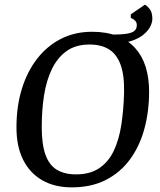

<svg xmlns="http://www.w3.org/2000/svg" viewBox="-20 -797 692 828"><path d="M289 11Q216 11 162.5 -19.5Q109 -50 80 -107.5Q51 -165 51 -248Q51 -338 74 -413Q97 -488 140 -543.5Q183 -599 243 -629.5Q303 -660 377 -660Q440 -660 486.5 -641.5Q533 -623 563.5 -589Q594 -555 608.5 -507.5Q623 -460 623 -402Q623 -316 602.5 -241Q582 -166 540.5 -109.5Q499 -53 436.5 -21Q374 11 289 11ZM308 -45Q369 -45 409 -72.5Q449 -100 471.5 -148.5Q494 -197 503.5 -260.5Q513 -324 515 -395Q517 -472 500 -518Q483 -564 449.5 -584.5Q416 -605 366 -605Q307 -605 267.5 -577Q228 -549 204 -499.5Q180 -450 170 -386Q160 -322 160 -249Q160 -175 176 -130Q192 -85 225 -65Q258 -45 308 -45ZM461 -609 466 -648Q510 -648 532 -652.5Q554 -657 562 -666Q570 -675 570 -689Q570 -700 563 -707.5Q556 -715 544 -720V-735L605 -777Q617 -770 627 -756Q637 -742 637 -715Q637 -702 629 -684.5Q621 -667 601 -649.5Q581 -632 547 -620.5Q513 -609 461 -609Z"/></svg>

Font: Faustina Light Medium
Style: Italic
Weight: 500
Italic angle: -8°
Version: Version 1.200